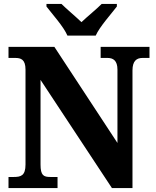

<svg xmlns="http://www.w3.org/2000/svg" viewBox="-20 -951 787 971"><path d="M321 -771H464C484 -816 542 -880 571 -918V-931H494C472 -908 420 -866 392 -839C364 -866 314 -908 291 -931H215V-918C244 -880 302 -816 321 -771ZM23 0H271V-56H235C201 -56 185 -63 185 -119V-547L546 0H650V-595C650 -643 671 -658 701 -658H736V-714H489V-658H524C552 -658 574 -645 574 -599V-228L255 -714H23V-658H57C85 -658 109 -651 109 -599V-119C109 -63 86 -56 50 -56H23Z"/></svg>

Font: Noto Serif Devanagari SemiCondensed ExtraBold
Style: Regular
Weight: 800
Width: 4
Designer: Universal Thirst, Indian Type Foundry and the Monotype Design Team
Foundry: Monotype Imaging Inc.
Version: Version 2.004